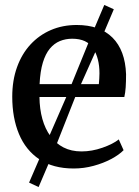

<svg xmlns="http://www.w3.org/2000/svg" viewBox="-20 -670 560 776"><path d="M278 11Q194.5 11 139.2 -26Q84 -63 56.8 -128.2Q29.5 -193.5 29.5 -279Q29.5 -345 48.8 -398.5Q68 -452 103 -490Q138 -528 185.5 -548.5Q233 -569 290 -569Q383.5 -569 434.8 -517.8Q486 -466.5 489.5 -370Q489.5 -340 488 -317.5Q486.5 -295 482.5 -278H139.5Q140 -229.5 151.2 -189.2Q162.5 -149 183.8 -119.8Q205 -90.5 236.5 -74.2Q268 -58 309.5 -58Q351.5 -58 394.2 -73Q437 -88 460 -106.5L479.5 -63Q461.5 -44.5 429.8 -27.5Q398 -10.5 358.5 0.2Q319 11 278 11ZM140 -330H379.5Q380.5 -339 381.2 -351.5Q382 -364 382 -373.5Q382 -434.5 356.8 -474Q331.5 -513.5 272 -513.5Q245 -513.5 222 -504Q199 -494.5 181.5 -473.5Q164 -452.5 153.2 -417.2Q142.5 -382 140 -330ZM136 86 97.5 68 155 -65 252 -287.5 355.5 -541.5 401.5 -650 440 -632.5 394 -524 283.5 -276.5 193.5 -48.5Z"/></svg>

Font: Merriweather 20pt
Style: Regular
Weight: 400
Version: Version 2.100